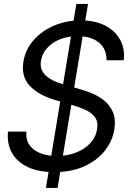

<svg xmlns="http://www.w3.org/2000/svg" viewBox="-20 -838 633 949"><path d="M207 90.8 357.4 -818.4H415L264.6 90.8ZM248 12.7Q169.9 12.7 116.9 -12.5Q64 -37.6 38.8 -82.8Q13.7 -127.9 19.5 -187.5H110.4Q106.9 -146.5 126.7 -119.6Q146.5 -92.8 181.9 -79.8Q217.3 -66.9 260.7 -66.4Q311 -66.9 354 -83.3Q397 -99.6 425.3 -129.4Q453.6 -159.2 460 -199.2Q466.3 -235.4 449.7 -258.1Q433.1 -280.8 402.3 -294.9Q371.6 -309.1 335 -319.3L249 -344.7Q168 -369.6 126 -415Q84 -460.4 95.7 -534.2Q106.4 -595.2 147.2 -640.9Q188 -686.5 248.5 -711.9Q309.1 -737.3 378.9 -737.3Q449.2 -737.3 499 -711.9Q548.8 -686.5 573.5 -642.1Q598.1 -597.7 591.8 -540H506.8Q506.3 -598.1 467.8 -628.7Q429.2 -659.2 363.3 -659.2Q314.9 -659.2 276.1 -643.6Q237.3 -627.9 212.9 -600.6Q188.5 -573.2 182.6 -538.1Q177.7 -508.8 188.5 -488.3Q199.2 -467.8 219 -454.1Q238.8 -440.4 261.5 -431.9Q284.2 -423.3 303.7 -418L374 -397.5Q400.9 -390.1 433.6 -377Q466.3 -363.8 494.6 -341.3Q522.9 -318.8 538.1 -283.7Q553.2 -248.5 544.9 -197.3Q535.2 -138.7 496.6 -91.1Q458 -43.5 395 -15.4Q332 12.7 248 12.7Z"/></svg>

Font: Inter Tight
Style: Italic
Weight: 400
Italic angle: -9.39999°
Designer: Rasmus Andersson
Foundry: rsms
Version: Version 3.002